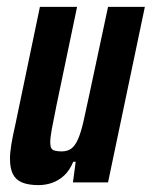

<svg xmlns="http://www.w3.org/2000/svg" viewBox="-20 -530 441 558"><path d="M92 8Q62 8 43.5 0Q25 -8 17 -25Q9 -42 9 -69Q9 -86 13 -110.5Q17 -135 24 -165L96 -510H204L144 -223Q135 -179 130.5 -154.5Q126 -130 126 -116Q126 -105 129 -99.5Q132 -94 140 -92Q148 -90 159 -90Q176 -90 187 -98Q198 -106 206.5 -125Q215 -144 222.5 -176.5Q230 -209 240 -257L294 -510H401L294 0H192L200 -60H193Q182 -34 166 -19.5Q150 -5 131 1.5Q112 8 92 8Z"/></svg>

Font: Saira ExtraCondensed
Style: Bold Italic
Weight: 700
Width: 2
Italic angle: -12°
Designer: Hector Gatti with collaboration of the Omnibus-Type team
Foundry: Omnibus-Type
Version: Version 1.101